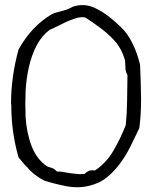

<svg xmlns="http://www.w3.org/2000/svg" viewBox="-20 -708 612 773"><path d="M543.9 -447.3Q546.9 -382.8 547.9 -315.4V-306.6Q547.9 -244.1 541 -192.4Q524.4 -157.2 506.3 -120.6Q488.3 -84 464.8 -51.8Q441.4 -19.5 411.1 5.4Q380.9 30.3 338.9 40Q314.5 45.9 290 45.9Q269.5 45.9 249 42Q203.1 33.2 159.2 19.5Q126 2.9 101.6 -21.5Q77.1 -45.9 54.7 -74.2Q25.4 -175.8 25.4 -286.1Q24.4 -288.1 24.4 -290Q24.4 -398.4 54.7 -508.8Q80.1 -554.7 113.8 -590.8Q147.5 -627 191.4 -652.3Q204.1 -657.2 214.4 -659.7Q224.6 -662.1 234.4 -665Q255.9 -670.9 274.4 -681.6Q293.9 -687.5 312.5 -687.5Q335.9 -687.5 358.4 -677.7Q396.5 -660.2 428.7 -632.8Q439.5 -624 449.7 -614.7Q460 -605.5 468.8 -596.7Q481.4 -585 493.2 -567.9Q504.9 -550.8 514.6 -530.8Q524.4 -510.7 531.7 -489.3Q539.1 -467.8 543.9 -447.3ZM493.2 -405.3Q489.3 -413.1 487.3 -418.9Q485.4 -424.8 485.4 -431.6Q484.4 -438.5 484.4 -446.3Q484.4 -454.1 483.4 -464.8Q469.7 -512.7 440.9 -544.4Q412.1 -576.2 373 -603.5Q361.3 -612.3 349.1 -620.6Q336.9 -628.9 323.2 -637.7Q318.4 -638.7 312.5 -638.7Q296.9 -638.7 283.2 -633.8Q264.6 -627.9 247.1 -620.1Q230.5 -612.3 213.4 -603.5Q196.3 -594.7 179.7 -587.9Q147.5 -563.5 127.4 -524.9Q107.4 -486.3 96.7 -439.5Q85.9 -392.6 83 -340.8Q82 -314.5 82 -288.1Q82 -262.7 83 -237.3Q86.9 -172.9 107.4 -119.6Q127.9 -66.4 169.9 -38.1Q183.6 -33.2 191.4 -30.8Q199.2 -28.3 209 -17.6Q224.6 -17.6 237.3 -15.1Q250 -12.7 262.7 -10.7Q275.4 -8.8 289.1 -7.8Q294.9 -6.8 301.8 -6.8Q310.5 -6.8 320.3 -7.8Q328.1 -15.6 336.9 -19.5Q342.8 -22.5 351.6 -22.5Q356.4 -22.5 362.3 -21.5Q408.2 -52.7 436.5 -101.1Q464.8 -149.4 486.3 -204.1Q491.2 -252 491.7 -302.2Q492.2 -352.5 493.2 -405.3Z"/></svg>

Font: Crafty Girls
Style: Regular
Weight: 400
Designer: Crystal Kluge
Foundry: Font Diner, Inc DBA Tart Workshop
Version: Version 1.000